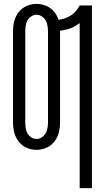

<svg xmlns="http://www.w3.org/2000/svg" viewBox="-20 -763 540 988"><path d="M390 205V-644Q380 -637 369 -630Q342 -614 312 -609Q301 -606 289 -605V-132Q289 -106 282.5 -80.5Q276 -55 259.5 -34Q243 -13 218.5 -2.5Q194 8 168 8Q142 8 117.5 -2.5Q93 -13 76.5 -34Q60 -55 53.5 -80.5Q47 -106 47 -132V-603Q47 -629 53.5 -654.5Q60 -680 76.5 -701Q93 -722 117.5 -732.5Q142 -743 168 -743Q194 -743 218.5 -732.5Q243 -722 260 -701Q274 -683 281 -661Q357 -671 390 -735H453V205ZM168 -48Q187 -48 202 -61.5Q217 -75 222 -94Q227 -113 227 -132V-603Q227 -622 222 -641Q217 -660 202 -673.5Q187 -687 168 -687Q149 -687 134 -673.5Q119 -660 114.5 -641Q110 -622 110 -603V-132Q110 -113 114.5 -94Q119 -75 134 -61.5Q149 -48 168 -48Z"/></svg>

Font: Iosevka SS01 Light
Style: Regular
Weight: 300
Monospace: yes
Designer: Belleve Invis
Foundry: Belleve Invis
Version: 2.3.3; ttfautohint (v1.8.3)